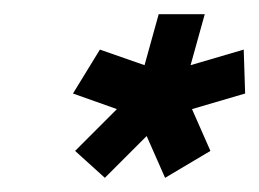

<svg xmlns="http://www.w3.org/2000/svg" viewBox="-20 -769 366 271"><path d="M326 -637 251 -615 277 -556 213 -518 187 -577 128 -518 86 -556 145 -615 83 -637 121 -699 184 -677 204 -749H269L249 -677L324 -699Z"/></svg>

Font: Air America
Style: Regular
Weight: 400
Designer: William G. Sherman
Foundry: Aaron Bell – Saja Typeworks
Version: Version 1.100;PS 001.100;hotconv 1.0.88;makeotf.lib2.5.64775